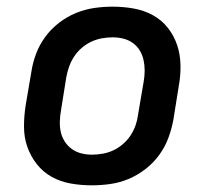

<svg xmlns="http://www.w3.org/2000/svg" viewBox="-20 -548 640 576"><path d="M255 8Q223 8 192 2.5Q161 -3 135 -17.5Q109 -32 90.5 -55.5Q72 -79 62 -107.5Q52 -136 52 -168Q52 -200 57 -232L74 -332Q78 -359 88 -386Q98 -413 115.5 -437Q133 -461 157 -479.5Q181 -498 208 -509Q235 -520 262.5 -524Q290 -528 318 -528Q350 -528 381 -522.5Q412 -517 438.5 -502.5Q465 -488 483.5 -464.5Q502 -441 511.5 -412.5Q521 -384 521.5 -352Q522 -320 516 -288L500 -188Q495 -161 485 -134Q475 -107 457.5 -83Q440 -59 416 -40.5Q392 -22 365.5 -11Q339 0 311 4Q283 8 255 8ZM256 -84Q272 -84 288.5 -87Q305 -90 320 -97Q335 -104 348.5 -115.5Q362 -127 371.5 -141.5Q381 -156 386.5 -171.5Q392 -187 394 -203L411 -303Q414 -320 414 -336.5Q414 -353 410.5 -368.5Q407 -384 399 -397Q391 -410 378.5 -419Q366 -428 350.5 -432Q335 -436 318 -436Q302 -436 285.5 -433Q269 -430 254 -423Q239 -416 225.5 -404.5Q212 -393 202.5 -378.5Q193 -364 187.5 -348.5Q182 -333 179 -317L163 -217Q160 -200 159.5 -183.5Q159 -167 162.5 -151.5Q166 -136 174.5 -123Q183 -110 195.5 -101Q208 -92 223.5 -88Q239 -84 256 -84Z"/></svg>

Font: Iosevka Aile Semibold
Style: Italic
Weight: 600
Italic angle: -9°
Designer: Belleve Invis
Foundry: Belleve Invis
Version: Version 31.1.0; ttfautohint (v1.8.4)